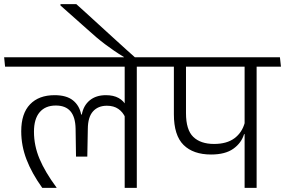

<svg xmlns="http://www.w3.org/2000/svg" viewBox="-39 -907 1376 927"><path d="M621.5 -600.5H563V0H621.5ZM506 -585H738.5L734 -630.5H501.5ZM-14.5 -585H687L682 -630.5H-19ZM224.5 -447.5Q148.5 -447.5 106 -403.2Q63.5 -359 63.5 -273Q63.5 -203.5 89 -137Q114.5 -70.5 165 0H234V-1.5Q178.5 -76.5 151.8 -140.2Q125 -204 125 -271Q125 -333 152.5 -365.2Q180 -397.5 230.5 -397.5Q277.5 -397.5 301.2 -369.8Q325 -342 326 -285L328 -151H382.5L385 -285Q385.5 -342 410 -369.2Q434.5 -396.5 477 -396.5Q510 -396.5 532.2 -381.2Q554.5 -366 566.5 -338.5L571 -395Q558.5 -420 533.8 -433.8Q509 -447.5 472.5 -447.5Q424.5 -447.5 394.2 -422.5Q364 -397.5 356 -354H353Q344.5 -397.5 313.2 -422.5Q282 -447.5 224.5 -447.5Z M253 -887V-880.5L382 -766Q405 -745 426 -727.2Q447 -709.5 468.2 -693.5Q489.5 -677.5 511.8 -662.2Q534 -647 559.5 -631.5V-620H615.5V-627.5Q598.5 -642.5 570 -668.2Q541.5 -694 507.5 -725Q473.5 -756 439 -787.5Q404.5 -819 375.8 -845.2Q347 -871.5 329.5 -887Z M1200 -600.5H1142V0H1200ZM1084.5 -585H1317.5L1312.5 -630.5H1080ZM705.5 -585H1279.5L1274.5 -630.5H701ZM980 -161Q1048.5 -161 1087.5 -188.8Q1126.5 -216.5 1139.5 -259.5H1146.5L1143 -315.5Q1130 -267 1093 -239.5Q1056 -212 994.5 -212Q929.5 -212 894.2 -246Q859 -280 859 -361V-600H800.5V-355.5Q800.5 -253.5 847.2 -207.2Q894 -161 980 -161Z"/></svg>

Font: Anek Devanagari Light
Style: Regular
Weight: 300
Designer: Kailash Malviya (Devanagari) & Yesha Goshar (Latin)
Foundry: Ek Type
Version: Version 1.003